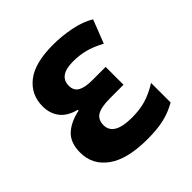

<svg xmlns="http://www.w3.org/2000/svg" viewBox="-155 -680 813 813"><g transform="rotate(-45 252.0 -273.0)"><path d="M277 10Q157 10 96 -34Q35 -78 35 -151Q35 -211 68 -241Q101 -271 156 -282V-287Q108 -299 84.5 -329Q61 -359 61 -403Q61 -472 114 -514Q167 -556 277 -556Q329 -556 382 -545.5Q435 -535 473 -512L432 -407Q391 -429 357.5 -437.5Q324 -446 288 -446Q243 -446 222 -430.5Q201 -415 201 -386Q201 -357 222.5 -344.5Q244 -332 287 -332H368V-225H288Q233 -225 210 -210.5Q187 -196 187 -164Q187 -101 295 -101Q341 -101 377.5 -111.5Q414 -122 456 -148V-31Q420 -10 379 0Q338 10 277 10Z"/></g></svg>

Font: RS Noto Sans
Style: Bold
Weight: 700
Designer: Monotype Design Team
Foundry: Monotype Imaging Inc.
Version: Version 3.10